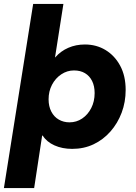

<svg xmlns="http://www.w3.org/2000/svg" viewBox="-37 -750 698 984"><path d="M-17 214 133 -730H288L245 -456H246Q274 -488 313 -505Q352 -522 398 -522Q457 -522 504 -493.5Q551 -465 579 -413Q607 -361 607 -289Q607 -227 586.5 -172.5Q566 -118 529 -76Q492 -34 442.5 -10.5Q393 13 333 13Q282 13 242 -5Q202 -23 182 -55H179L138 214ZM319 -123Q355 -123 384 -142.5Q413 -162 430.5 -196Q448 -230 448 -273Q448 -309 435 -335Q422 -361 398.5 -375Q375 -389 342 -389Q307 -389 277 -369Q247 -349 229.5 -315.5Q212 -282 212 -241Q212 -205 226 -178Q240 -151 264.5 -137Q289 -123 319 -123Z"/></svg>

Font: MuseoModerno Thin
Style: Bold Italic
Weight: 700
Italic angle: -9°
Version: Version 1.003